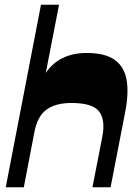

<svg xmlns="http://www.w3.org/2000/svg" viewBox="-20 -792 594 812"><path d="M4.3 0 153.3 -772H229.7L162.2 -424.7L156.5 -452Q183 -510.5 231.4 -539.2Q279.7 -568 345.7 -568Q425.5 -568 466 -538.2Q506.5 -508.5 515.7 -452.2Q525 -396 509 -315.7L447.7 0H371L412.3 -211.8Q426.8 -283.5 399.6 -320Q372.5 -356.5 282 -356.5Q215.3 -356.5 176.6 -328.4Q138 -300.3 125.2 -232L80.7 0Z"/></svg>

Font: Savate ExtraLight
Style: Italic
Weight: 200
Italic angle: -11°
Designer: Max Esnée
Foundry: Plomb Type
Version: Version 2.000